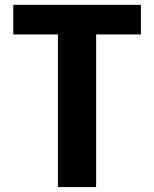

<svg xmlns="http://www.w3.org/2000/svg" viewBox="-20 -757 624 777"><path d="M550.3 -617.7H369.1V0H214.4V-617.7H33.7V-737.3H550.3Z"/></svg>

Font: Epilogue
Style: Bold
Weight: 700
Designer: Tyler Finck
Foundry: Etcetera Type Co
Version: Version 2.112